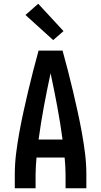

<svg xmlns="http://www.w3.org/2000/svg" viewBox="-20 -1005 540 1025"><path d="M59 0V-74Q59 -130 66 -186Q73 -242 83 -297Q93 -352 105 -407Q117 -462 130 -517Q143 -572 157 -626.5Q171 -681 186 -735H314Q329 -681 343 -626.5Q357 -572 370 -517Q383 -462 395 -407Q407 -352 417 -297Q427 -242 434 -186Q441 -130 441 -74V0H330V-74Q330 -96 328.5 -118.5Q327 -141 325 -164H175Q173 -141 171.5 -118.5Q170 -96 170 -74V0ZM186 -260H314Q302 -349 285.5 -437.5Q269 -526 250 -614Q231 -526 214.5 -437.5Q198 -349 186 -260ZM264 -791 116 -925 184 -985 319 -839Z"/></svg>

Font: Iosevka SS08 Regular
Style: Bold
Weight: 700
Monospace: yes
Designer: Belleve Invis
Foundry: Belleve Invis
Version: Version 16.3.4; ttfautohint (v1.8.4)